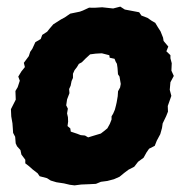

<svg xmlns="http://www.w3.org/2000/svg" viewBox="-20 -540 562 580"><path d="M205.2 20 191 18.2 173.2 14 150.6 10.6 133.2 5.4 122 -1.8 99.8 -7.6 93.6 -16.6 78.8 -28 67.8 -37.8 56.4 -46.6V-57.4L44.6 -73.2L41.8 -86.6L31.4 -98.2L27.4 -107L25.8 -126.8L19.6 -138.6L18.8 -151.2L17.6 -167.6L14 -188.2L13 -210.2L27.6 -239L26.6 -265.2L33.4 -276.6L39.8 -296.2L35.2 -308.6L44.6 -324.2L55.2 -337.4L52 -350.2L67 -370.4L71.2 -383.4L77.6 -392.6L86.8 -412.6L103 -422.2L107.6 -434.6L122.4 -444.2L129.4 -453L140.8 -466.4L164.4 -481.4L175.6 -487.4L192.2 -498.8L221.2 -504.8L230.4 -508.2L249 -516.8L266.6 -516.6L288.6 -518L321.8 -514.4L343.4 -520L357 -511.2L381.4 -506.6L400.4 -503L407.2 -493L425.6 -486L437.6 -477.6L449 -471L456.8 -458L465 -445.2L472.6 -426.2L474.2 -416.2L488.4 -399.4L482.6 -385L494.8 -373.4V-364L498.8 -349L497.8 -326.6L505 -310.6L494.8 -291.6L492.8 -268.6L497.6 -250.4L486.8 -219.8L487.4 -202.8L482 -189.2L471.4 -167.2L469.4 -153.4L464.2 -134.8L453.6 -115L447.4 -99.4L430.4 -90.8L422.4 -79.2L413.8 -63.6L397.2 -51.4L385.4 -36.2L368.2 -27.4L355.2 -17.6L341 -6L324.2 1.4L304.4 6.6L284.8 9.2L269.8 15.4L250.4 16.4L225.2 17.4ZM246.2 -125 270.6 -132.4 284.6 -136.6 294.2 -144 304.4 -152.4 311.8 -165.8 317 -179V-188.6L321.8 -196.6L327 -208.6L330.4 -221.8L332.4 -230.6L335.6 -249.2L336.6 -264.4L342.8 -275.8L344.8 -286.4L341 -308.8L336.4 -315.6L335 -335L333.2 -347.2L329.4 -353.8L326 -362.4L311.4 -365.6L310.2 -373.2L287.6 -379L269.2 -378L252.2 -375.8L237.4 -362.2L227.4 -352L218.2 -347L212.2 -337L205.2 -328L200.4 -317.2V-304.6L196.2 -295.2L193.4 -281.2L188.8 -271L189.8 -258.6L182.6 -239.6L180 -221.8L185 -211.8L182.6 -197.4L185.2 -186L185.8 -172.8L184 -159.2L192.4 -152L193.8 -142.4L213 -136L223.8 -131.8L236.8 -130.6Z"/></svg>

Font: Winky Rough
Style: Italic
Weight: 400
Italic angle: -8.97852°
Designer: Simon Atzbach
Foundry: typofactur
Version: Version 1.206